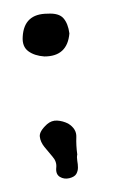

<svg xmlns="http://www.w3.org/2000/svg" viewBox="-20 -325 191 285"><path d="M94.7 -95.7Q93.8 -91.8 94.7 -86.4Q95.7 -81.1 95.7 -76.2Q95.7 -71.3 93.3 -66.9Q90.8 -62.5 83 -60.5Q75.2 -58.6 68.8 -62.5Q62.5 -66.4 63.5 -76.2Q64.5 -85 58.1 -92.3Q51.8 -99.6 45.9 -106.9Q40 -114.3 39.1 -122.1Q38.1 -129.9 49.8 -140.6Q56.6 -146.5 64.9 -146Q73.2 -145.5 81.1 -141.6Q93.8 -133.8 93.3 -121.6Q92.8 -109.4 94.7 -95.7ZM83 -275.4Q80.1 -241.2 45.9 -241.2Q31.2 -242.2 22 -249Q12.7 -255.9 13.7 -270.5Q15.6 -304.7 50.8 -304.7Q67.4 -305.7 74.2 -297.9Q81.1 -290 83 -275.4Z"/></svg>

Font: Scriphy
Style: Regular
Weight: 400
Designer: Ala M. Lockhart
Foundry: Ala M. Lockhart
Version: Version 1.0 2021